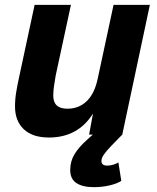

<svg xmlns="http://www.w3.org/2000/svg" viewBox="-20 -556 648 793"><path d="M182 12Q114 12 78 -22.5Q42 -57 42 -116Q42 -146 47 -176Q52 -206 58 -233L123 -536H273L210 -244Q207 -225 203.5 -203.5Q200 -182 200 -161Q200 -107 258 -107Q306 -107 338.5 -138.5Q371 -170 384 -233L449 -536H599L485 0H348L364 -87Q302 12 182 12ZM368 217Q321 217 295.5 200Q270 183 270 146Q270 110 288 80.5Q306 51 341 20L390 -24L485 0L439 47Q419 68 409 82.5Q399 97 399 109Q399 128 423 128Q436 128 448.5 124Q461 120 469 115L481 191Q465 202 433.5 209.5Q402 217 368 217Z"/></svg>

Font: Geist
Style: Bold Italic
Weight: 700
Italic angle: -12°
Designer: Basement.studio, Andrés Briganti, Mateo Zaragoza
Foundry: Basement.studio, Vercel, Andrés Briganti, Guido Ferreyra, Mateo Zaragoza
Version: Version 1.500; ttfautohint (v1.8.4.7-5d5b)